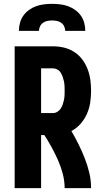

<svg xmlns="http://www.w3.org/2000/svg" viewBox="-20 -975 540 995"><path d="M56 0V-735H254Q283 -735 311 -728.5Q339 -722 363.5 -706.5Q388 -691 405.5 -668Q423 -645 433.5 -618Q444 -591 448 -562.5Q452 -534 452 -505Q452 -474 447.5 -443.5Q443 -413 430.5 -385Q418 -357 397.5 -333.5Q377 -310 350 -296Q370 -262 387.5 -226.5Q405 -191 419.5 -154Q434 -117 443 -78.5Q452 -40 452 0H315Q315 -37 305.5 -73.5Q296 -110 281 -144Q266 -178 248 -211Q230 -244 210 -275H193V0ZM254 -389Q266 -389 277 -395.5Q288 -402 294.5 -412Q301 -422 305 -433.5Q309 -445 311.5 -457Q314 -469 314.5 -481Q315 -493 315 -505Q315 -517 314.5 -529Q314 -541 311.5 -553Q309 -565 305 -576.5Q301 -588 294.5 -598.5Q288 -609 277 -615Q266 -621 254 -621H193V-389ZM78 -815Q78 -836 83.5 -856.5Q89 -877 101 -894Q113 -911 130.5 -923.5Q148 -936 167.5 -943Q187 -950 208 -952.5Q229 -955 250 -955Q271 -955 292 -952.5Q313 -950 332.5 -943Q352 -936 369.5 -923.5Q387 -911 399 -894Q411 -877 416.5 -856.5Q422 -836 422 -815H318Q318 -827 312.5 -838.5Q307 -850 297 -857Q287 -864 274.5 -866.5Q262 -869 250 -869Q238 -869 225.5 -866.5Q213 -864 203 -857Q193 -850 187.5 -838.5Q182 -827 182 -815Z"/></svg>

Font: Iosevka Term Curly Heavy
Style: Regular
Weight: 900
Designer: Belleve Invis
Foundry: Belleve Invis
Version: Version 32.3.0